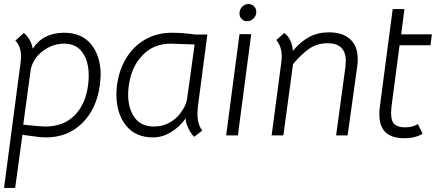

<svg xmlns="http://www.w3.org/2000/svg" viewBox="-23 -670 2185 950"><path d="M475 -300Q475 -283 471 -249Q456 -133 384.5 -61.5Q313 10 203 10Q176 10 88 -3L52 260H-3L78 -354Q81 -374 81 -390Q81 -441 53 -469L95 -507Q110 -495 122.5 -474Q135 -453 139 -429Q190 -508 294 -508Q382 -508 428.5 -450Q475 -392 475 -300ZM413 -250Q416 -274 416 -296Q416 -367 385 -410.5Q354 -454 295 -454Q238 -454 189.5 -418Q141 -382 129 -326L92 -53Q180 -44 200 -44Q292 -44 346.5 -99.5Q401 -155 413 -250Z M553 -201Q553 -225 556 -249Q566 -325 602.5 -384Q639 -443 697 -475.5Q755 -508 827 -508Q881 -508 944 -499H1003L956 -142Q954 -118 954 -107Q954 -54 978 -24L938 7Q920 -10 907 -39.5Q894 -69 896 -85Q867 -43 823.5 -16.5Q780 10 735 10Q647 10 600 -49.5Q553 -109 553 -201ZM881 -127Q901 -156 904 -190L940 -450L880 -452L822 -454Q736 -454 681 -395.5Q626 -337 614 -245Q611 -223 611 -202Q611 -133 643 -88.5Q675 -44 738 -44Q784 -44 821.5 -66.5Q859 -89 881 -127Z M1162 -501H1220L1154 0H1096ZM1162 -603Q1162 -623 1175 -636.5Q1188 -650 1206 -650Q1223 -650 1234 -639Q1245 -628 1245 -611Q1245 -592 1231.5 -578.5Q1218 -565 1200 -565Q1184 -565 1173 -576Q1162 -587 1162 -603Z M1371 -391Q1371 -441 1344 -472L1384 -507Q1404 -491 1414.5 -467.5Q1425 -444 1426 -418Q1465 -465 1507.5 -487.5Q1550 -510 1605 -510Q1672 -510 1709.5 -476Q1747 -442 1747 -378Q1747 -357 1745 -345L1697 0H1640L1686 -338Q1688 -360 1688 -368Q1688 -456 1598 -456Q1548 -456 1510 -431Q1472 -406 1427 -353L1379 0H1321L1368 -355Q1371 -373 1371 -391Z M1854 -105Q1854 -124 1857 -146L1920 -625H1978L1962 -500H2114L2107 -446H1954L1914 -142Q1912 -120 1912 -113Q1912 -68 1930.5 -54Q1949 -40 1978 -40Q1998 -40 2012.5 -43Q2027 -46 2045 -56L2068 -8Q2031 14 1977 14Q1916 14 1885 -15Q1854 -44 1854 -105Z"/></svg>

Font: Bellota Text
Style: Italic
Weight: 400
Italic angle: -7.5°
Designer: Kemie Guaida
Foundry: Kemie Guaida
Version: Version 4.001